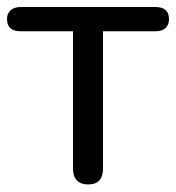

<svg xmlns="http://www.w3.org/2000/svg" viewBox="-22 -506 490 534"><path d="M223 7Q203 7 192 -4.2Q181 -15.5 181 -36V-419H35.5Q-2.5 -419 -2.5 -453Q-2.5 -468.5 7.8 -477.5Q18 -486.5 35.5 -486.5H410Q448 -486.5 448 -453Q448 -436.5 438.2 -427.8Q428.5 -419 410 -419H264.5V-36Q264.5 -15.5 254.2 -4.2Q244 7 223 7Z"/></svg>

Font: Nunito ExtraLight
Style: Regular
Weight: 200
Designer: Vernon Adams
Foundry: Vernon Adams
Version: Version 3.602;April 4, 2023;FontCreator 14.0.0.2856 64-bit